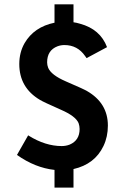

<svg xmlns="http://www.w3.org/2000/svg" viewBox="-20 -774 578 889"><path d="M320.3 94.7V8.8Q418.9 -13.7 459 -97.7Q479.5 -140.6 479.5 -192.4Q479.5 -296.9 382.8 -352.5Q368.2 -361.3 284.2 -397.5Q216.8 -426.8 203.1 -460Q198.2 -472.7 198.2 -485.4Q198.2 -541 246.1 -559.6Q261.7 -565.4 278.3 -565.4Q338.9 -565.4 374 -514.6Q377.9 -509.8 380.9 -504.9L475.6 -555.7Q444.3 -638.7 350.6 -664.1Q335 -668.9 320.3 -670.9V-753.9H232.4V-668.9Q137.7 -649.4 93.8 -574.2Q69.3 -531.2 69.3 -477.5Q69.3 -368.2 165 -311.5Q180.7 -301.8 262.7 -265.6Q330.1 -236.3 343.8 -204.1Q348.6 -190.4 348.6 -176.8Q348.6 -124 302.7 -104.5Q285.2 -97.7 265.6 -97.7Q190.4 -97.7 113.3 -145.5Q111.3 -146.5 110.4 -147.5L58.6 -56.6Q142.6 2.9 232.4 12.7V94.7Z"/></svg>

Font: Yaldevi Colombo
Style: Bold
Weight: 700
Designer: Sol Matas, Denzil Rajitha, Kosala Senevirathne and Pathum Egodawatta
Foundry: Mooniak
Version: Version 1.020 ; ttfautohint (v1.6)